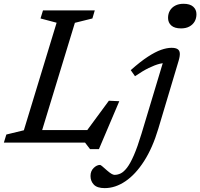

<svg xmlns="http://www.w3.org/2000/svg" viewBox="-40 -753 1057 1014"><path d="M355.5 -632.5 162.5 0H-19.5L-6.5 -42.5L86 -65L259 -633L174 -655.5L187 -698H460.5L448 -655.5ZM398 -35 535 -221 590 -218.5 482.5 34.5H435.5L409 0H78.5L100 -66H451.5ZM847.5 -658.5Q847.5 -680 857.2 -696.8Q867 -713.5 885.2 -723.2Q903.5 -733 929.5 -733Q963 -733 980.2 -717.8Q997.5 -702.5 997.5 -678Q997.5 -656 987.8 -639.2Q978 -622.5 960 -612.8Q942 -603 916 -603Q882 -603 864.8 -618.2Q847.5 -633.5 847.5 -658.5ZM796 -73Q766 27.5 721 97.8Q676 168 622.5 204.2Q569 240.5 513 240.5Q473 240.5 455.5 222Q438 203.5 438 176.5Q438 150.5 454.5 134.2Q471 118 488.5 118Q491.5 118 501.2 126.2Q511 134.5 525.5 147.5Q540 160 549.2 165.2Q558.5 170.5 565 170.5Q581.5 170.5 597.5 162.8Q613.5 155 630.8 132.8Q648 110.5 667 67Q686 23.5 707.5 -47.5L828 -447.5L845.5 -421.5Q828 -422.5 802.8 -416Q777.5 -409.5 745.2 -393.8Q713 -378 673 -350.5L650.5 -382.5Q701 -427.5 740.5 -453.2Q780 -479 810.8 -489.8Q841.5 -500.5 866 -500.5Q886.5 -500.5 897.2 -494Q908 -487.5 909.5 -472.8Q911 -458 903.5 -432.5Z"/></svg>

Font: Newsreader 9pt
Style: Italic
Weight: 400
Italic angle: -17°
Designer: Hugues Gentile
Foundry: Production Type
Version: Version 1.003